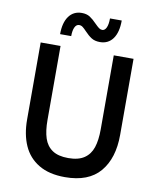

<svg xmlns="http://www.w3.org/2000/svg" viewBox="-96 -962 862 1046"><g transform="rotate(10 335.0 -438.5)"><path d="M78.1 -264.2V-689.9H188V-280.3Q188 -220.2 201.2 -179.9Q214.4 -139.6 246.6 -117.7Q278.8 -95.7 335 -95.7Q390.6 -95.7 423.1 -117.7Q455.6 -139.6 469 -179.9Q482.4 -220.2 482.4 -280.3V-689.9H591.8V-269Q591.8 -139.6 528.6 -64.9Q465.3 9.8 335 9.8Q247.1 9.8 189.7 -24.7Q132.3 -59.1 105.2 -120.4Q78.1 -181.6 78.1 -264.2ZM309.6 -793Q296.9 -806.6 288.1 -813.2Q279.3 -819.8 268.6 -819.8Q252.9 -819.8 244.4 -802Q235.8 -784.2 235.8 -752.9H174.3Q174.3 -816.4 200 -851.8Q225.6 -887.2 271.5 -887.2Q298.3 -887.2 316.4 -875.5Q334.5 -863.8 355 -842.3Q369.1 -828.1 377.7 -821.8Q386.2 -815.4 396 -815.4Q410.6 -815.4 418.9 -833.5Q427.2 -851.6 427.2 -884.3H492.2Q492.2 -818.8 466.6 -783.4Q440.9 -748 395 -748Q366.7 -748 347.9 -760Q329.1 -772 309.6 -793Z"/></g></svg>

Font: Acari Sans SemiBold
Style: Regular
Weight: 600
Designer: Alfredo Marco Pradil and Stefan Peev
Foundry: Hanken Design Co.
Version: Version 1.045;January 11, 2019;FontCreator 11.5.0.2425 64-bi